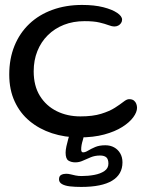

<svg xmlns="http://www.w3.org/2000/svg" viewBox="-20 -520 606 758"><path d="M293.5 22.5Q235.5 22.5 185.2 6Q135 -10.5 97 -42Q59 -73.5 37.8 -119.8Q16.5 -166 16.5 -225.5Q16.5 -288.5 37.2 -339.2Q58 -390 96 -426Q134 -462 187 -481.2Q240 -500.5 304 -500.5Q352.5 -500.5 387.8 -491.5Q423 -482.5 442.5 -469.2Q462 -456 462 -442.5Q462 -435 457.8 -428.8Q453.5 -422.5 446.8 -419Q440 -415.5 432 -415.5Q421.5 -415.5 408 -420.8Q394.5 -426 372.5 -431.2Q350.5 -436.5 314 -436.5Q269 -436.5 232.2 -422Q195.5 -407.5 168.8 -381Q142 -354.5 127.5 -318.2Q113 -282 113 -238.5Q113 -181 137.5 -141.5Q162 -102 203.8 -81.2Q245.5 -60.5 297.5 -60.5Q346.5 -60.5 379.5 -70.8Q412.5 -81 433.5 -94.5Q454.5 -108 467.5 -118.2Q480.5 -128.5 489.5 -128.5Q502 -128.5 508.8 -123Q515.5 -117.5 518.2 -109.8Q521 -102 521 -94.5Q521 -77.5 506.2 -57.2Q491.5 -37 462.8 -18.8Q434 -0.5 391.5 11Q349 22.5 293.5 22.5ZM300.5 218Q276 218 256.2 215.8Q236.5 213.5 224.8 206.8Q213 200 213 188Q213 175 221.5 170.5Q230 166 241 166Q249.5 166 258.5 168.2Q267.5 170.5 278.5 172.8Q289.5 175 302 175Q328 175 352.2 170.5Q376.5 166 392.2 155.2Q408 144.5 408 126Q408 108.5 399.8 101.2Q391.5 94 375 94Q355 94 338.5 100.8Q322 107.5 307.5 114.2Q293 121 277.5 121Q261.5 121 250.2 114Q239 107 239 82.5Q239 72.5 242.2 57.5Q245.5 42.5 249.5 28.2Q253.5 14 256.5 7Q261.5 -5 269.5 -11.5Q277.5 -18 291.5 -18Q302.5 -18 307.8 -11.8Q313 -5.5 313 2.5Q313 14 306.8 33.8Q300.5 53.5 300.5 70Q300.5 81.5 308 81.5Q316.5 81.5 328 74.5Q339.5 67.5 355.8 60.5Q372 53.5 396 53.5Q415.5 53.5 430.5 61.8Q445.5 70 454.5 85.2Q463.5 100.5 463.5 121Q463.5 168.5 422.8 193.2Q382 218 300.5 218Z"/></svg>

Font: Gluten Thin Light
Style: Regular
Weight: 300
Version: Version 1.300